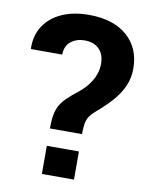

<svg xmlns="http://www.w3.org/2000/svg" viewBox="-82 -780 645 840"><g transform="rotate(10 240.5 -360.5)"><path d="M162.6 -202.1Q162.6 -237.8 167 -262Q171.4 -286.1 181.4 -304.7Q191.4 -323.2 210 -341.3Q228.5 -359.4 257.8 -382.3Q283.2 -402.8 299.8 -424.8Q316.4 -446.8 325.2 -470.2Q334 -493.7 334 -518.6Q334 -560.5 310.8 -584.2Q287.6 -607.9 245.6 -607.9Q210.4 -607.9 185.3 -588.4Q160.2 -568.8 159.7 -529.8H21.5L20 -532.7Q19 -592.3 47.6 -634.5Q76.2 -676.8 127.2 -699Q178.2 -721.2 245.1 -721.2Q354 -721.2 415.3 -667.7Q476.6 -614.3 476.6 -522.5Q476.6 -480 460.2 -443.8Q443.8 -407.7 415.3 -375.5Q386.7 -343.3 349.1 -311.5Q330.6 -295.9 321 -281.5Q311.5 -267.1 308.3 -248.3Q305.2 -229.5 305.2 -202.1ZM162.6 0V-125H305.2V0Z"/></g></svg>

Font: Roboto Slab LO
Style: Bold
Weight: 700
Designer: Google
Version: Version 2.000